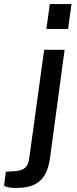

<svg xmlns="http://www.w3.org/2000/svg" viewBox="-99 -762 381 948"><path d="M254 -742H147L130 -619H237ZM148 18 220 -516H119L46 15C41 61 23 79 -23 83L-70 86L-79 154C-79 154 -71 166 -18 166C89 166 134 118 148 18Z"/></svg>

Font: United Sans Medium
Style: Italic
Weight: 500
Italic angle: -8°
Designer: Pablo Impallari, Rodrigo Fuenzalida (Modified by Dan O. Williams)
Version: Version 1.000;PS 001.000;hotconv 1.0.88;makeotf.lib2.5.64775